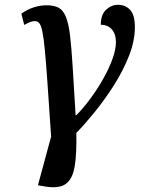

<svg xmlns="http://www.w3.org/2000/svg" viewBox="-20 -562 602 800"><path d="M168 215 138 210 193 7Q184 -125 178 -212.5Q172 -300 167 -352.5Q162 -405 156.5 -431Q151 -457 143.5 -465.5Q136 -474 126 -474Q115 -474 105 -470Q95 -466 81 -458L69 -505Q94 -523 121 -531.5Q148 -540 174 -540Q205 -540 224 -530Q243 -520 254.5 -492Q266 -464 272 -413Q278 -362 283 -281Q288 -200 295 -82H298Q328 -112 357 -151.5Q386 -191 410 -233.5Q434 -276 448.5 -316Q463 -356 463 -386Q463 -421 445.5 -440Q428 -459 400 -459Q400 -501 422 -521.5Q444 -542 472 -542Q503 -542 522.5 -520.5Q542 -499 542 -449Q542 -392 517.5 -329.5Q493 -267 454.5 -206.5Q416 -146 374 -94.5Q332 -43 298 -8Q300 76 291.5 129.5Q283 183 254.5 204Q226 225 168 215Z"/></svg>

Font: Noto Serif Medium
Style: Italic
Weight: 500
Italic angle: -12°
Designer: Monotype Design Team
Foundry: Monotype Imaging Inc.
Version: Version 2.014; ttfautohint (v1.8.4.7-5d5b)